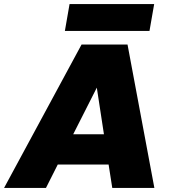

<svg xmlns="http://www.w3.org/2000/svg" viewBox="-62 -924 837 944"><path d="M490 0H697L565 -705H339L-42 0H164L222 -115H472ZM257 -772H673L696 -904H280ZM449 -264H298L414 -493Z"/></svg>

Font: SVN-Poppins ExtraBold
Style: Italic
Weight: 800
Italic angle: -10°
Designer: Ninad Kale (Devanagari), Jonny Pinhorn (Latin)
Foundry: Indian Type Foundry
Version: Version 3.002 2017